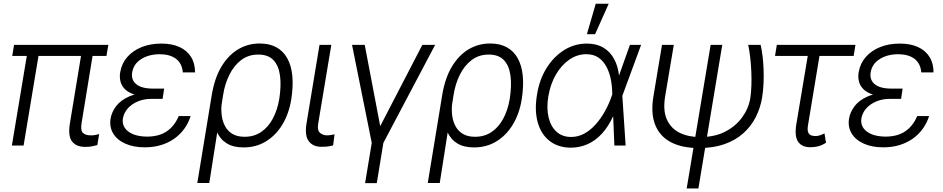

<svg xmlns="http://www.w3.org/2000/svg" viewBox="-20 -789 5112 1041"><path d="M567.4 -545.9 557.1 -485.8H46.4L56.2 -545.9ZM198.7 -545.9 107.9 0H44.4L135.3 -545.9ZM429.2 -545.9H491.7L422.4 -122.1Q415.5 -80.1 430.9 -67.4Q446.3 -54.7 472.2 -55.2Q483.9 -54.7 495.6 -56.9Q507.3 -59.1 517.6 -62L507.8 -2.4Q495.1 1 479 4.4Q462.9 7.8 441.9 7.3Q394.5 7.8 371.1 -21.5Q347.7 -50.8 358.9 -119.6Z M804.7 -287.1H866.2L861.8 -252.9H799.8Q760.7 -252.9 727.8 -239.3Q694.8 -225.6 673.3 -201.7Q651.9 -177.7 646.5 -147.5Q639.6 -103.5 675.5 -76.2Q711.4 -48.8 778.3 -48.3Q843.3 -48.8 884.8 -77.4Q926.3 -106 949.2 -159.7H1013.7Q1001 -120.6 978.3 -89.6Q955.6 -58.6 923.8 -36.4Q892.1 -14.2 852.3 -2.2Q812.5 9.8 765.1 9.8Q703.6 9.8 659.2 -10.3Q614.7 -30.3 593.5 -65.7Q572.3 -101.1 579.6 -146.5Q585.4 -181.2 609.6 -213.4Q633.8 -245.6 681.4 -266.4Q729 -287.1 804.7 -287.1ZM863.3 -264.6H801.3Q745.6 -264.6 710.4 -275.9Q675.3 -287.1 656.7 -306.2Q638.2 -325.2 632.8 -348.9Q627.4 -372.6 631.8 -397.9Q640.1 -445.8 670.4 -480.2Q700.7 -514.6 748 -533.7Q795.4 -552.7 854.5 -552.7Q912.1 -552.7 952.9 -534.2Q993.7 -515.6 1015.6 -480.7Q1037.6 -445.8 1037.6 -396.5H971.2Q967.3 -444.3 935.1 -469.5Q902.8 -494.6 846.2 -495.1Q786.1 -494.6 745.1 -468.3Q704.1 -441.9 696.8 -397Q689.9 -357.4 717.8 -333.3Q745.6 -309.1 808.6 -308.6H870.1Z M1049.8 203.1 1127.9 -272.5Q1143.1 -365.2 1180.4 -427.5Q1217.8 -489.7 1271 -521.5Q1324.2 -553.2 1388.2 -553.2Q1440.9 -553.2 1478.3 -532.7Q1515.6 -512.2 1537.4 -473.4Q1559.1 -434.6 1564.7 -379.9Q1570.3 -325.2 1560.1 -256.3L1558.6 -247.1Q1545.9 -170.9 1510.5 -112.8Q1475.1 -54.7 1421.6 -22.2Q1368.2 10.3 1300.3 10.3Q1245.1 10.3 1209.5 -11.7Q1173.8 -33.7 1155.3 -75.2Q1136.7 -116.7 1131.8 -174.3L1181.6 -225.1Q1178.2 -192.9 1182.4 -161.4Q1186.5 -129.9 1200.7 -104Q1214.8 -78.1 1240.7 -62.7Q1266.6 -47.4 1306.2 -47.4Q1358.4 -47.4 1396.7 -74Q1435.1 -100.6 1459.2 -146Q1483.4 -191.4 1493.2 -247.6L1494.6 -255.4Q1505.4 -326.7 1498 -380.1Q1490.7 -433.6 1462.2 -463.4Q1433.6 -493.2 1380.4 -493.2Q1326.7 -493.2 1287.4 -463.1Q1248 -433.1 1223.4 -383.1Q1198.7 -333 1189.5 -272.9L1114.7 203.1Z M1712.4 -545.9H1776.4L1705.1 -118.2Q1699.2 -82.5 1714.8 -68.8Q1730.5 -55.2 1752.4 -55.2Q1765.6 -55.2 1777.6 -57.4Q1789.6 -59.6 1793.9 -61L1786.1 -0.5Q1777.3 2 1761.5 4.6Q1745.6 7.3 1722.2 6.8Q1678.2 7.3 1654.8 -22.5Q1631.3 -52.2 1641.6 -118.2Z M1888.7 -545.9H1957.5L2041.5 -105L2270 -545.9H2339.4L2058.6 -14.2L2022.9 204.1H1959.5L1995.6 -14.2Z M2299.3 203.1 2377.4 -272.5Q2392.6 -365.2 2429.9 -427.5Q2467.3 -489.7 2520.5 -521.5Q2573.7 -553.2 2637.7 -553.2Q2690.4 -553.2 2727.8 -532.7Q2765.1 -512.2 2786.9 -473.4Q2808.6 -434.6 2814.2 -379.9Q2819.8 -325.2 2809.6 -256.3L2808.1 -247.1Q2795.4 -170.9 2760 -112.8Q2724.6 -54.7 2671.1 -22.2Q2617.7 10.3 2549.8 10.3Q2494.6 10.3 2459 -11.7Q2423.3 -33.7 2404.8 -75.2Q2386.2 -116.7 2381.3 -174.3L2431.2 -225.1Q2427.7 -192.9 2431.9 -161.4Q2436 -129.9 2450.2 -104Q2464.4 -78.1 2490.2 -62.7Q2516.1 -47.4 2555.7 -47.4Q2607.9 -47.4 2646.2 -74Q2684.6 -100.6 2708.7 -146Q2732.9 -191.4 2742.7 -247.6L2744.1 -255.4Q2754.9 -326.7 2747.6 -380.1Q2740.2 -433.6 2711.7 -463.4Q2683.1 -493.2 2629.9 -493.2Q2576.2 -493.2 2536.9 -463.1Q2497.6 -433.1 2472.9 -383.1Q2448.2 -333 2439 -272.9L2364.3 203.1Z M3073.7 11.7Q3004.4 10.7 2958.5 -25.9Q2912.6 -62.5 2895 -127.2Q2877.4 -191.9 2891.6 -275.9Q2904.3 -356.9 2942.9 -419.2Q2981.4 -481.4 3038.1 -517.1Q3094.7 -552.7 3162.1 -552.7Q3214.4 -552.7 3251 -531Q3287.6 -509.3 3309.1 -470.2Q3330.6 -431.2 3336.4 -378.4L3361.3 -380.4L3354 -272.5L3372.1 0H3311L3299.3 -287.6Q3298.8 -323.7 3291.5 -360.1Q3284.2 -396.5 3268.1 -427Q3252 -457.5 3225.3 -476.3Q3198.7 -495.1 3158.7 -495.1Q3109.4 -495.1 3066.7 -465.6Q3023.9 -436 2994.1 -384.8Q2964.4 -333.5 2953.1 -267.6Q2942.4 -203.6 2954.1 -153.6Q2965.8 -103.5 2997.1 -75Q3028.3 -46.4 3076.7 -46.4Q3114.7 -46.4 3148.4 -64.9Q3182.1 -83.5 3210 -115Q3237.8 -146.5 3259.3 -184.8Q3280.8 -223.1 3294.4 -262.2L3395.5 -545.9H3456.1L3355 -271.5L3325.2 -162.6L3305.2 -160.6Q3278.8 -102.5 3243.4 -64.2Q3208 -25.9 3165.3 -7.1Q3122.6 11.7 3073.7 11.7ZM3162.1 -603.5 3210 -768.6H3280.3L3206.5 -603.5Z M3569.3 -545.9H3633.3L3586.4 -267.1Q3573.7 -190.4 3595.5 -141.6Q3617.2 -92.8 3664.6 -69.3Q3711.9 -45.9 3775.9 -45.9Q3856 -45.9 3913.3 -75.9Q3970.7 -106 4005.1 -154.5Q4039.6 -203.1 4048.3 -258.3Q4052.7 -289.1 4054 -325.9Q4055.2 -362.8 4053.5 -401.4Q4051.8 -439.9 4047.6 -477.1Q4043.5 -514.2 4036.6 -545.9H4104Q4110.4 -519.5 4114.5 -484.9Q4118.7 -450.2 4120.1 -411.6Q4121.6 -373 4119.6 -333.5Q4117.7 -293.9 4111.8 -258.3Q4102.1 -201.7 4076.7 -152.3Q4051.3 -103 4009.3 -65.7Q3967.3 -28.3 3907.5 -7.3Q3847.7 13.7 3768.6 13.7Q3678.7 13.7 3618.4 -17.6Q3558.1 -48.8 3532.7 -111.3Q3507.3 -173.8 3522.9 -267.1ZM3833 -545.9H3896L3766.6 232.9H3703.1Z M4618.2 -545.9 4608.4 -485.8H4182.1L4191.9 -545.9ZM4369.6 -545.9H4433.1L4361.3 -112.8Q4356.4 -85.4 4361.6 -72.3Q4366.7 -59.1 4377.7 -55.2Q4388.7 -51.3 4401.4 -51.3Q4414.1 -51.3 4427.2 -55.9Q4440.4 -60.5 4450.2 -65.9L4458.5 -15.1Q4436 -0.5 4415.3 4.4Q4394.5 9.3 4374 9.3Q4327.6 9.3 4307.4 -20.3Q4287.1 -49.8 4297.4 -114.3Z M4808.6 -287.1H4870.1L4865.7 -252.9H4803.7Q4764.6 -252.9 4731.7 -239.3Q4698.7 -225.6 4677.2 -201.7Q4655.8 -177.7 4650.4 -147.5Q4643.6 -103.5 4679.4 -76.2Q4715.3 -48.8 4782.2 -48.3Q4847.2 -48.8 4888.7 -77.4Q4930.2 -106 4953.1 -159.7H5017.6Q5004.9 -120.6 4982.2 -89.6Q4959.5 -58.6 4927.7 -36.4Q4896 -14.2 4856.2 -2.2Q4816.4 9.8 4769 9.8Q4707.5 9.8 4663.1 -10.3Q4618.7 -30.3 4597.4 -65.7Q4576.2 -101.1 4583.5 -146.5Q4589.4 -181.2 4613.5 -213.4Q4637.7 -245.6 4685.3 -266.4Q4732.9 -287.1 4808.6 -287.1ZM4867.2 -264.6H4805.2Q4749.5 -264.6 4714.4 -275.9Q4679.2 -287.1 4660.6 -306.2Q4642.1 -325.2 4636.7 -348.9Q4631.3 -372.6 4635.7 -397.9Q4644 -445.8 4674.3 -480.2Q4704.6 -514.6 4752 -533.7Q4799.3 -552.7 4858.4 -552.7Q4916 -552.7 4956.8 -534.2Q4997.6 -515.6 5019.5 -480.7Q5041.5 -445.8 5041.5 -396.5H4975.1Q4971.2 -444.3 4939 -469.5Q4906.7 -494.6 4850.1 -495.1Q4790 -494.6 4749 -468.3Q4708 -441.9 4700.7 -397Q4693.8 -357.4 4721.7 -333.3Q4749.5 -309.1 4812.5 -308.6H4874Z"/></svg>

Font: Inter Tight Light
Style: Italic
Weight: 300
Italic angle: -9.39999°
Designer: Rasmus Andersson
Foundry: rsms
Version: Version 3.004